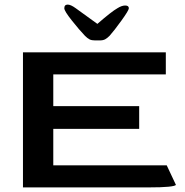

<svg xmlns="http://www.w3.org/2000/svg" viewBox="-20 -816 806 836"><path d="M80 -588H702V-492H212V-354H586V-255H212V-96H706L746 -11Q743 -6 714 -3Q685 0 626 0H80ZM275 -796Q288 -796 310 -780L404 -712Q466 -766 491 -780Q510 -792 525 -792Q541 -792 541 -780Q541 -771 508.5 -726Q476 -681 457 -660Q447 -650 438 -645Q429 -640 414 -640H394Q379 -640 370 -644.5Q361 -649 350 -660Q326 -685 293 -726.5Q260 -768 260 -780Q260 -796 275 -796Z"/></svg>

Font: Gold
Style: Regular
Weight: 400
Designer: jaiki
Version: Version 1.000